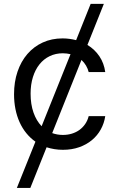

<svg xmlns="http://www.w3.org/2000/svg" viewBox="-20 -747 598 972"><path d="M422.6 -519.5Q459.5 -497.2 483.1 -462.2Q506.7 -427.2 512.8 -382.1H429Q424.7 -399.1 415.5 -415Q406.2 -430.8 392.4 -443.5L244.3 -73.2Q269.9 -63.9 298.3 -63.9Q322.8 -63.9 344.1 -70.5Q365.4 -77.1 382.3 -89.3Q399.1 -101.6 411.2 -119.1Q423.3 -136.7 429 -159.1H512.8Q507.5 -122.9 490.2 -91.8Q473 -60.7 445.5 -37.8Q418 -14.9 380.9 -1.8Q343.8 11.4 298.3 11.4Q275.9 11.4 255.3 8Q234.7 4.6 215.9 -1.4L133.5 204.5H65.3L159.4 -29.8Q133.5 -47.9 113.3 -72.8Q93 -97.7 79.2 -128.4Q65.3 -159.1 58.2 -194.8Q51.1 -230.5 51.1 -269.9Q51.1 -332.4 68.7 -384.2Q86.3 -436.1 118.6 -473.5Q150.9 -511 196.2 -531.8Q241.5 -552.6 296.9 -552.6Q315 -552.6 332.2 -550.2Q349.4 -547.9 365.4 -543.7L438.9 -727.3H505.7ZM337 -472.7Q327.8 -474.8 318.2 -476Q308.6 -477.3 298.3 -477.3Q261.7 -477.3 231.5 -462.7Q201.3 -448.2 179.9 -421.3Q158.4 -394.5 146.7 -356.9Q134.9 -319.2 134.9 -272.7Q134.9 -219.1 149.5 -177.4Q164.1 -135.7 190.7 -108Z"/></svg>

Font: Fast_Sans-Dotted
Style: Regular
Weight: 400
Version: Version 3.018